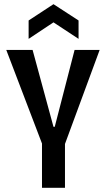

<svg xmlns="http://www.w3.org/2000/svg" viewBox="-20 -899 507 919"><path d="M181 0V-212L10 -660H136L236 -292H242L337 -660H457L291 -210V0ZM117 -713V-801L236 -879L356 -801V-713L236 -792Z"/></svg>

Font: Bricolage Grotesque Condensed Medium
Style: Regular
Weight: 500
Width: 3
Designer: Mathieu Triay
Foundry: Atelier Triay
Version: Version 1.000;gftools[0.9.30]